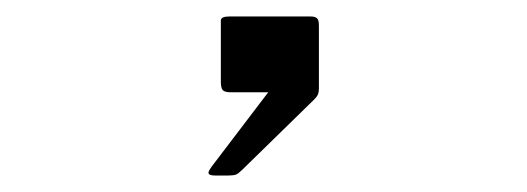

<svg xmlns="http://www.w3.org/2000/svg" viewBox="-20 -700 640 233"><path d="M233 -490.5Q233 -492.5 237 -498L305.5 -588H260Q252.5 -588 250.2 -590.8Q248 -593.5 248 -601V-675Q248 -680 258 -680H357Q362 -680 364.5 -678Q367 -676 367 -669V-597V-592.5Q367 -588.5 366 -585.8Q365 -583 361 -579L274 -494Q269.5 -489.5 266.5 -488.2Q263.5 -487 257 -487H241Q233 -487 233 -490.5Z"/></svg>

Font: JuliaMono Italic
Style: Regular
Weight: 400
Italic angle: -9°
Monospace: yes
Designer: cormullion
Foundry: corm
Version: Version 0.049; ttfautohint (v1.8.4)